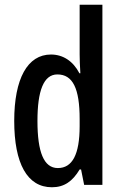

<svg xmlns="http://www.w3.org/2000/svg" viewBox="-20 -780 513 810"><path d="M199 10C251 10 286 -15 316 -65H322L335 0H412V-760H316V-550C316 -529 317 -504 319 -471H315C288 -523 245 -550 195 -550C96 -550 40 -448 40 -270C40 -90 95 10 199 10ZM224 -71C165 -71 138 -138 138 -270C138 -397 164 -466 222 -466C287 -466 316 -407 316 -278V-248C316 -128 285 -71 224 -71Z"/></svg>

Font: Noto Sans Lao ExtraCondensed Medium
Style: Regular
Weight: 500
Width: 2
Designer: Monotype Design Team
Foundry: Monotype Imaging Inc.
Version: Version 2.003